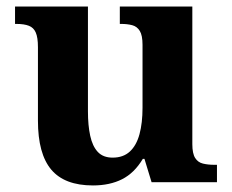

<svg xmlns="http://www.w3.org/2000/svg" viewBox="-20 -556 707 586"><path d="M263.7 10Q177.2 10 136.5 -38.2Q95.8 -86.5 95.8 -187.7V-412.1Q95.8 -441.5 89.2 -456.6Q82.7 -471.7 68.2 -477.3Q53.8 -483 29.5 -483H25.9V-536H248.4V-215.9Q248.4 -173.5 255.3 -141.7Q262.2 -109.8 278.5 -92.3Q294.8 -74.9 323.8 -74.9Q356.2 -74.9 376.4 -93.6Q396.6 -112.4 405.8 -146.6Q415 -180.8 415 -227V-419.1Q415 -448.2 406.6 -461.7Q398.2 -475.3 383.5 -479.1Q368.8 -483 349.3 -483H345.7V-536H567V-116Q567 -87.5 575.6 -73.9Q584.2 -60.3 599.5 -56.7Q614.8 -53 633.9 -53H642.2V0H442.6L420.9 -71.1H415.9Q390.1 -27.9 352.6 -9Q315 10 263.7 10Z"/></svg>

Font: Noto Serif Ethiopic
Style: Regular
Weight: 400
Designer: Monotype Design Team
Foundry: Monotype Imaging Inc.
Version: Version 2.102